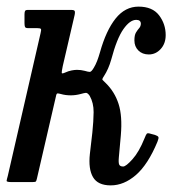

<svg xmlns="http://www.w3.org/2000/svg" viewBox="-33 -550 537 580"><path d="M442.5 -121.5Q414 -53 377.8 -21.5Q341.5 10 301.5 10Q262.5 10 248 -14.8Q233.5 -39.5 238.5 -85L246 -150Q249.5 -183.5 249.8 -211.2Q250 -239 238 -260.5Q231.5 -270 226.2 -269.5Q221 -269 210.5 -266Q195.5 -262 181 -262Q164.5 -262 151 -266Q143.5 -268 140.5 -267.8Q137.5 -267.5 136 -259L78.5 -10.5Q77 -4 75.5 -2Q74 0 65.5 0H1Q-13.5 0 -13 -4Q-12.5 -8 -9.5 -18.5L89.5 -449.5Q92 -459.5 90.8 -462.2Q89.5 -465 79.5 -465H52Q44 -465 42.5 -468.8Q41 -472.5 41 -480.5V-506Q41 -513 42.5 -516.5Q44 -520 51 -520H182.5Q192 -520 193 -515.8Q194 -511.5 192.5 -505L156.5 -350Q153 -333 153.5 -329.8Q154 -326.5 163 -330.5Q174 -335.5 183.2 -337.2Q192.5 -339 199.5 -339Q211.5 -339 223 -336Q233 -333 238 -332.8Q243 -332.5 250.5 -345.5Q256 -354.5 260.5 -366.2Q265 -378 269 -392Q287.5 -458 316.2 -494Q345 -530 385.5 -530Q427.5 -530 447.5 -503.8Q467.5 -477.5 467.5 -444Q467.5 -418.5 452.5 -402Q437.5 -385.5 416.5 -385.5Q397 -385.5 385 -397.5Q373 -409.5 373 -428Q373 -444 377.8 -451.8Q382.5 -459.5 387.2 -464.8Q392 -470 392.5 -478Q392.5 -490 378.5 -490Q359.5 -490 339.8 -462Q320 -434 303 -370Q295 -341.5 281 -320Q274.5 -310.5 276.8 -308.5Q279 -306.5 286.5 -299Q313.5 -272.5 325.2 -236Q337 -199.5 332 -141L326 -74.5Q324.5 -58 327.2 -52.5Q330 -47 339 -47Q347.5 -47 367.2 -69Q387 -91 403.5 -132Q408 -143.5 410.5 -146.2Q413 -149 423.5 -145.5L435 -142.5Q444 -139.5 445.5 -136Q447 -132.5 442.5 -121.5Z"/></svg>

Font: Besley* Narrow
Style: Italic
Weight: 400
Width: 4
Italic angle: -13°
Designer: Owen Earl
Foundry: indestructible type*
Version: Version 3.000; ttfautohint (v1.8.3)